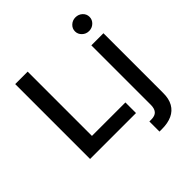

<svg xmlns="http://www.w3.org/2000/svg" viewBox="-248 -937 1319 1319"><g transform="rotate(-45 411.0 -277.5)"><path d="M76.7 0V-727.5H197.8V-103H522.9V0ZM634.8 -545.9H752.4V33.7Q752.9 90.8 731.4 128.7Q710 166.5 669.4 185.3Q628.9 204.1 570.8 204.1H546.9V106H564.9Q602.1 106 618.4 87.2Q634.8 68.4 634.8 32.7ZM693.4 -626Q664.6 -626 643.8 -645.8Q623 -665.5 623 -692.9Q623 -720.7 643.8 -740Q664.6 -759.3 693.4 -759.3Q723.1 -759.3 743.9 -740Q764.6 -720.7 764.6 -692.9Q764.6 -665.5 743.9 -645.8Q723.1 -626 693.4 -626Z"/></g></svg>

Font: Inter Cardless
Style: Medium
Weight: 500
Designer: Rasmus Andersson
Foundry: rsms
Version: Version 4.001;git-9221beed3